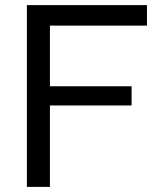

<svg xmlns="http://www.w3.org/2000/svg" viewBox="-20 -730 623 750"><path d="M85 0V-710H554V-630H175V-393H494V-318H175V0Z"/></svg>

Font: IngvarSans
Style: Regular
Weight: 500
Version: Version 3.000